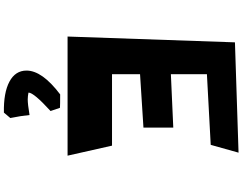

<svg xmlns="http://www.w3.org/2000/svg" viewBox="-146 -748 1212 959"><g transform="rotate(90 459.5 -268.0)"><path d="M162 0 191 -836 742 -854 703 -715 350 -696V-516L617 -528V-379L350 -362V-222H707L757 0ZM554 190Q558 232 569 286L542 318Q443 320 387.5 290.5Q332 261 332 205Q332 127 451 37Q502 37 518 38L534 85Q442 169 442 195L446 196Q451 197 459.5 198Q468 199 476 199Q500 199 554 190Z"/></g></svg>

Font: OpenDyslexic
Style: Bold
Weight: 800
Designer: Abbie Gonzalez
Version: Version 0.920;hotconv 1.0.109;makeotfexe 2.5.65596